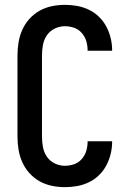

<svg xmlns="http://www.w3.org/2000/svg" viewBox="-20 -763 540 791"><path d="M247 8Q220 8 193.5 2.5Q167 -3 143.5 -16Q120 -29 101.5 -49.5Q83 -70 72 -94.5Q61 -119 56.5 -146Q52 -173 52 -200V-535Q52 -562 56.5 -589Q61 -616 72 -640.5Q83 -665 101.5 -685.5Q120 -706 143.5 -719Q167 -732 193.5 -737.5Q220 -743 247 -743Q273 -743 298 -738.5Q323 -734 346 -723Q369 -712 387.5 -694Q406 -676 418 -653.5Q430 -631 436 -606Q442 -581 442 -556Q442 -556 442 -555.5Q442 -555 442 -554H341Q341 -554 341 -554.5Q341 -555 341 -555Q341 -575 335.5 -593.5Q330 -612 317 -627Q304 -642 285.5 -648.5Q267 -655 247 -655Q226 -655 206 -645.5Q186 -636 173.5 -618Q161 -600 157 -578.5Q153 -557 153 -535V-200Q153 -178 157 -156.5Q161 -135 173.5 -117Q186 -99 206 -89.5Q226 -80 247 -80Q267 -80 285.5 -86.5Q304 -93 317 -108Q330 -123 335.5 -141.5Q341 -160 341 -180Q341 -180 341 -180.5Q341 -181 341 -181H442Q442 -180 442 -179.5Q442 -179 442 -179Q442 -154 436 -129Q430 -104 418 -81.5Q406 -59 387.5 -41Q369 -23 346 -12Q323 -1 298 3.5Q273 8 247 8Z"/></svg>

Font: Zed Sans Semibold
Style: Regular
Weight: 600
Designer: Belleve Invis
Foundry: Belleve Invis
Version: Version 1.0.0; ttfautohint (v1.8.4)